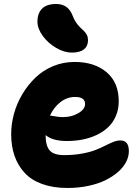

<svg xmlns="http://www.w3.org/2000/svg" viewBox="-20 -853 697 964"><path d="M340.8 -588.9Q302.7 -588.9 262 -612.5Q221.2 -636.2 194.6 -672.9Q168 -709.5 168 -744.1Q168 -786.1 191.2 -809.6Q214.4 -833 262.2 -833Q323.2 -833 345.2 -772.9Q352.1 -754.4 362.5 -739.3Q373 -724.1 383.1 -714.8Q393.1 -705.6 402.1 -696.8Q411.1 -688 416.5 -676.8Q421.9 -665.5 421.9 -650.9Q421.9 -621.6 401.4 -605.2Q380.9 -588.9 340.8 -588.9ZM318.8 90.8Q246.6 90.8 191.9 71Q137.2 51.3 103.5 14.6Q69.8 -22 53 -70.6Q36.1 -119.1 36.1 -179.2Q36.1 -230.5 50.3 -282.2Q64.5 -334 92.3 -380.4Q120.1 -426.8 157.7 -463.1Q195.3 -499.5 246.3 -520.8Q297.4 -542 354 -542Q454.6 -542 515.4 -490.2Q576.2 -438.5 576.2 -344.2Q576.2 -303.7 561.5 -270Q546.9 -236.3 522.2 -213.4Q497.6 -190.4 464.1 -174.8Q430.7 -159.2 393.3 -152.1Q356 -145 315.9 -145Q243.7 -145 209 -174.8Q209 -120.6 229.7 -97.4Q250.5 -74.2 301.8 -74.2Q350.6 -74.2 391.8 -81.8Q433.1 -89.4 460 -100.1Q486.8 -110.8 508.3 -121.8Q529.8 -132.8 548.8 -140.4Q567.9 -147.9 584 -147.9Q627 -147.9 627 -94.2Q627 -66.9 613.3 -40Q599.6 -13.2 572.8 10.3Q545.9 33.7 509.3 51.8Q472.7 69.8 423.3 80.3Q374 90.8 318.8 90.8ZM356.9 -366.2Q316.9 -366.2 283.7 -340.6Q250.5 -314.9 231 -272.9Q235.4 -272.5 247.3 -270.3Q259.3 -268.1 271.5 -266.6Q283.7 -265.1 296.9 -265.1Q339.8 -265.1 373.5 -284.9Q407.2 -304.7 407.2 -331.1Q407.2 -366.2 356.9 -366.2Z"/></svg>

Font: Shantell Sans Irregular Bouncy
Style: Regular
Weight: 800
Designer: Stephen Nixon, Anya Danilova, Shantell Martin
Foundry: Arrow Type
Version: Version 1.006;[9816181b4]